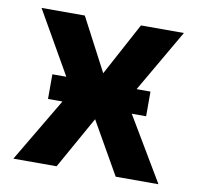

<svg xmlns="http://www.w3.org/2000/svg" viewBox="-66 -614 706 683"><g transform="rotate(10 287.0 -272.5)"><path d="M161.6 -230.5H109.4V-319.6H159.8L30.5 -545.5H186.8L286.9 -354.8L389.6 -545.5H544.7L413.7 -319.6H463.8V-230.5H411.9L549 0H394.5L286.9 -188.6L181.1 0H24.9Z"/></g></svg>

Font: Inter P
Style: Bold
Weight: 700
Designer: Rasmus Andersson
Foundry: rsms
Version: Version 3.018;git-588b23468